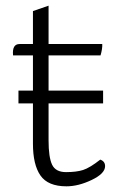

<svg xmlns="http://www.w3.org/2000/svg" viewBox="-20 -640 440 676"><path d="M151 -276V-146Q151 -86 163.5 -60Q176 -34 212.5 -34Q249 -34 272.5 -41.5Q296 -49 333 -78Q350 -72 350 -55Q350 -29 303 -6.5Q256 16 214 16Q149 16 122.5 -22Q96 -60 96 -134V-276H45V-321H96V-445H26Q22 -485 49 -485H96V-601L151 -620V-485H340Q341 -469 334 -445H151V-321H343V-276Z"/></svg>

Font: Karma Light
Style: Regular
Weight: 300
Designer: Joana Correia
Foundry: Indian Type Foundry
Version: Version 1.202;PS 1.0;hotconv 1.0.78;makeotf.lib2.5.61930; tt